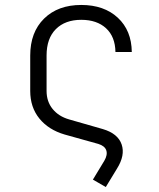

<svg xmlns="http://www.w3.org/2000/svg" viewBox="-20 -580 640 775"><path d="M355 145 401 69Q415 45 409 27Q403 9 377 1L241 -37Q176 -56 139 -101.5Q102 -147 102 -213V-356Q102 -450 158 -505Q214 -560 308 -560Q400 -560 455.5 -508.5Q511 -457 512 -370H446Q445 -432 408 -466Q371 -500 308 -500Q243 -500 205.5 -462.5Q168 -425 168 -356V-213Q168 -170 192.5 -140Q217 -110 259 -98L395 -59Q456 -41 471 3Q486 47 452 101L407 175Z"/></svg>

Font: JetBrains Mono NL ExtraLight
Style: Regular
Weight: 200
Designer: Philipp Nurullin, Konstantin Bulenkov
Foundry: JetBrains
Version: Version 2.304; ttfautohint (v1.8.4.7-5d5b)